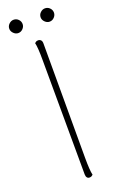

<svg xmlns="http://www.w3.org/2000/svg" viewBox="-161 -870 567 921"><g transform="rotate(-20 122.5 -410.0)"><path d="M126 8Q118 8 113.5 2Q109 -4 109 -14L107 -600Q107 -630 105.5 -652.5Q104 -675 101 -687Q104 -690 108 -692.5Q112 -695 119 -695Q127 -695 132.5 -689.5Q138 -684 138 -673V-87Q138 -57 139.5 -34.5Q141 -12 144 0Q141 3 137 5.5Q133 8 126 8ZM42 -760Q29 -760 18.5 -770.5Q8 -781 8 -794Q8 -808 18.5 -818Q29 -828 42 -828Q56 -828 66 -818Q76 -808 76 -794Q76 -781 66 -770.5Q56 -760 42 -760ZM202 -760Q189 -760 178.5 -770.5Q168 -781 168 -794Q168 -808 178.5 -818Q189 -828 202 -828Q216 -828 226 -818Q236 -808 236 -794Q236 -781 226 -770.5Q216 -760 202 -760Z"/></g></svg>

Font: Arima Thin
Style: Regular
Weight: 100
Designer: Joana Correia and Natanael Gama
Foundry: NDISCOVER
Version: Version 1.101;gftools[0.9.23]